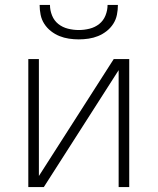

<svg xmlns="http://www.w3.org/2000/svg" viewBox="-20 -760 640 780"><path d="M95 0V-520H138V-45L442 -520H505V0H462V-475L158 0ZM300 -600Q280 -600 260 -603Q240 -606 221.5 -613.5Q203 -621 187 -633.5Q171 -646 160 -663Q149 -680 145 -700Q141 -720 141 -740H183Q183 -718 191.5 -697Q200 -676 217 -662.5Q234 -649 256 -643.5Q278 -638 300 -638Q322 -638 344 -643.5Q366 -649 383 -662.5Q400 -676 408.5 -697Q417 -718 417 -740H459Q459 -720 455 -700Q451 -680 440 -663Q429 -646 413 -633.5Q397 -621 378.5 -613.5Q360 -606 340 -603Q320 -600 300 -600Z"/></svg>

Font: Iosevka Aile Extralight
Style: Regular
Weight: 200
Designer: Belleve Invis
Foundry: Belleve Invis
Version: Version 31.1.0; ttfautohint (v1.8.4)